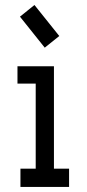

<svg xmlns="http://www.w3.org/2000/svg" viewBox="-20 -736 341 756"><path d="M213.4 -594.2 156.2 -548.3 58.6 -670.4 115.7 -716.3ZM120.6 -406.7H48.8V-475.1H192.4V-71.8H252V0H60.5V-71.8H120.6Z"/></svg>

Font: Eligible
Style: Regular
Weight: 500
Version: Version 1.1